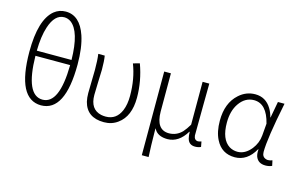

<svg xmlns="http://www.w3.org/2000/svg" viewBox="-115 -1116 2553 1623"><g transform="rotate(15 1161.5 -304.5)"><path d="M433.6 -379.9H129.9Q134.8 -38.1 282.2 -37.1Q428.7 -37.1 433.6 -377.9Q433.6 -378.9 433.6 -379.9ZM129.9 -424.8H433.6Q429.7 -673.8 339.8 -739.3Q312.5 -757.8 282.2 -757.8Q199.2 -757.8 159.2 -634.8Q131.8 -551.8 129.9 -424.8ZM282.2 -807.6Q406.2 -807.6 460 -648.4Q493.2 -548.8 493.2 -400.4Q492.2 11.7 282.2 12.7Q72.3 10.7 71.3 -400.4Q71.3 -681.6 181.6 -772.5Q225.6 -807.6 282.2 -807.6Z M833 12.7Q683.6 12.7 650.4 -117.2Q642.6 -151.4 642.6 -191.4Q642.6 -225.6 644.5 -293Q646.5 -360.4 646.5 -394.5Q646.5 -480.5 638.7 -533.2H695.3Q703.1 -488.3 703.1 -412.1Q703.1 -377.9 699.2 -297.9Q696.3 -220.7 696.3 -189.5Q696.3 -63.5 795.9 -41Q815.4 -37.1 835.9 -37.1Q928.7 -37.1 967.8 -129.9Q990.2 -183.6 990.2 -259.8Q990.2 -409.2 942.4 -531.2L999 -546.9Q1050.8 -405.3 1050.8 -259.8Q1050.8 -95.7 953.1 -25.4Q901.4 12.7 833 12.7Z M1215.8 199.2V-533.2H1274.4V-199.2Q1275.4 -40 1387.7 -39.1Q1455.1 -39.1 1502.9 -88.9Q1527.3 -116.2 1551.8 -158.2V-533.2H1610.4Q1610.4 -470.7 1608.4 -345.7Q1606.4 -166 1606.4 -78.1Q1610.4 -40 1641.6 -37.1Q1654.3 -37.1 1672.9 -43.9L1681.6 2Q1659.2 12.7 1630.9 12.7Q1576.2 12.7 1562.5 -40Q1556.6 -62.5 1555.7 -96.7H1552.7Q1488.3 10.7 1389.6 11.7Q1316.4 11.7 1283.2 -29.3Q1275.4 -40 1268.6 -50.8Q1270.5 118.2 1275.4 199.2Z M1978.5 12.7Q1862.3 12.7 1810.5 -91.8Q1777.3 -157.2 1777.3 -253.9Q1777.3 -409.2 1869.1 -491.2Q1930.7 -546.9 2010.7 -546.9Q2102.5 -546.9 2152.3 -464.8Q2171.9 -432.6 2182.6 -390.6H2184.6L2210.9 -533.2H2268.6Q2203.1 -211.9 2203.1 -94.7Q2203.1 -50.8 2239.3 -40Q2247.1 -37.1 2255.9 -37.1Q2272.5 -37.1 2293.9 -44.9L2303.7 1Q2277.3 12.7 2247.1 12.7Q2181.6 12.7 2161.1 -42Q2152.3 -69.3 2156.2 -103.5H2152.3Q2087.9 11.7 1978.5 12.7ZM1988.3 -38.1Q2054.7 -38.1 2107.4 -103.5Q2150.4 -158.2 2156.2 -225.6L2165 -331.1Q2125 -495.1 2013.7 -496.1Q1935.5 -496.1 1884.8 -422.9Q1838.9 -356.4 1838.9 -253.9Q1838.9 -107.4 1917 -57.6Q1949.2 -38.1 1988.3 -38.1Z"/></g></svg>

Font: Taipei Sans TC Beta Light
Style: Regular
Weight: 300
Designer: JT Foundry
Foundry: JT Foundry
Version: Version 1.000